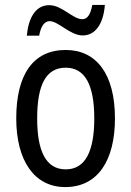

<svg xmlns="http://www.w3.org/2000/svg" viewBox="-20 -750 533 780"><path d="M89 -605H139C146 -643 160 -664 182 -664C217 -664 265 -606 316 -606C366 -606 400 -651 406 -730H355C348 -694 337 -672 314 -672C276 -672 232 -729 180 -729C122 -729 95 -673 89 -605ZM447 -269C447 -450 371 -547 247 -547C114 -547 46 -446 46 -269C46 -98 119 10 245 10C378 10 447 -99 447 -269ZM131 -269C131 -404 166 -475 247 -475C326 -475 363 -404 363 -269C363 -134 326 -62 247 -62C167 -62 131 -135 131 -269Z"/></svg>

Font: Noto Sans Lao UI Cond
Style: Regular
Weight: 400
Width: 3
Designer: Monotype Design Team
Foundry: Monotype Imaging Inc.
Version: Version 2.000